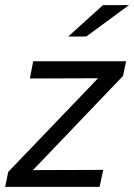

<svg xmlns="http://www.w3.org/2000/svg" viewBox="-34 -726 521 746"><path d="M-14 0 -2 -58 347 -422 82 -421 95 -488H456L444 -431L94 -65L367 -66L353 0ZM231 -584 366 -706H467L301 -584Z"/></svg>

Font: Red Hat Text
Style: Italic
Weight: 300
Italic angle: -12°
Designer: Pentagram, MCKL
Foundry: Pentagram, MCKL
Version: Version 1.023